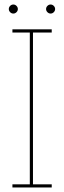

<svg xmlns="http://www.w3.org/2000/svg" viewBox="-20 -830 284 850"><path d="M209 0H35V-14H112V-686H35V-700H209V-686H126V-14H209ZM59 -790Q59 -782 53 -776Q47 -770 39 -770Q31 -770 25 -776Q19 -782 19 -790Q19 -798 25 -804Q31 -810 39 -810Q47 -810 53 -804Q59 -798 59 -790ZM224 -790Q224 -782 218 -776Q212 -770 204 -770Q196 -770 190 -776Q184 -782 184 -790Q184 -798 190 -804Q196 -810 204 -810Q212 -810 218 -804Q224 -798 224 -790Z"/></svg>

Font: Josefin Slab Thin
Style: Regular
Weight: 100
Designer: Santiago Orozco
Foundry: Typemade
Version: Version 2.000